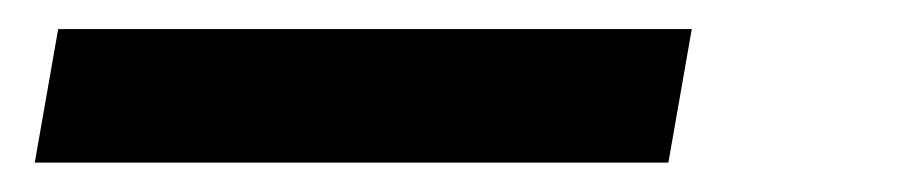

<svg xmlns="http://www.w3.org/2000/svg" viewBox="-20 -20 627 132"><path d="M439.5 91.8H3.9L20 0H455.6Z"/></svg>

Font: TypoPRO Roboto Mono
Style: Italic
Weight: 500
Designer: Google
Version: Version 2.000986; 2015; ttfautohint (v1.3)